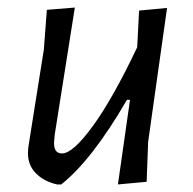

<svg xmlns="http://www.w3.org/2000/svg" viewBox="-20 -484 511 508"><path d="M178 -464 125 -129 123 -108Q122 -78 144 -78Q173 -78 226 -151Q279 -224 343 -359L348 -456L422 -463L372 -109L368 -3L292 4L324 -220H316Q223 -60 142 4H131Q96 -4 74.5 -26Q53 -48 54 -82L55 -95L96 -353L104 -458Z"/></svg>

Font: Alegreya Sans
Style: Italic
Weight: 400
Italic angle: -7°
Designer: Juan Pablo del Peral
Foundry: Huerta Tipografica
Version: Version 2.007